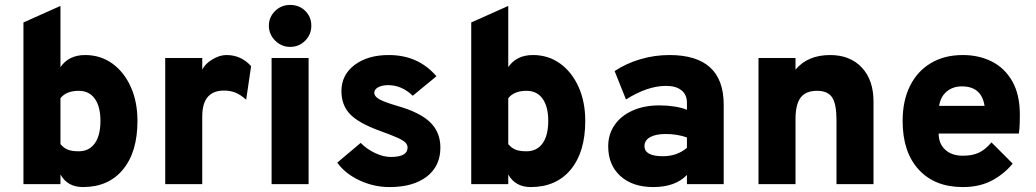

<svg xmlns="http://www.w3.org/2000/svg" viewBox="-20 -746 4198 778"><path d="M316 12Q253.5 12 225 -39V0H75V-655L225 -722V-474Q258.5 -523 325 -523Q387 -523 434.8 -488.8Q482.5 -454.5 509.8 -394.2Q537 -334 537 -256Q537 -130 478.2 -59Q419.5 12 316 12ZM299 -133Q341 -133 364 -165Q387 -197 387 -256Q387 -314.5 364 -346.2Q341 -378 299 -378Q248.5 -378 225 -348V-162Q238 -146.5 254.2 -139.8Q270.5 -133 299 -133Z M649.5 0V-511H799.5V-464Q811 -487.5 840.5 -505.2Q870 -523 897.5 -523Q957 -523 997.5 -478L977.5 -342Q954.5 -362.5 933.8 -370.8Q913 -379 887.5 -379Q799.5 -379 799.5 -274V0Z M1155.5 -556Q1120.5 -556 1095 -581.5Q1069.5 -607 1069.5 -642Q1069.5 -676.5 1094.5 -701.2Q1119.5 -726 1155.5 -726Q1192.5 -726 1217 -701.8Q1241.5 -677.5 1241.5 -642Q1241.5 -606 1216.5 -581Q1191.5 -556 1155.5 -556ZM1080.5 0V-511H1230.5V0Z M1558.5 12Q1495 12 1437 -15Q1379 -42 1346.5 -87L1441.5 -167Q1466.5 -141.5 1500 -125.8Q1533.5 -110 1563.5 -110Q1631.5 -110 1631.5 -148Q1631.5 -159 1623 -168Q1614.5 -177 1590.8 -187.8Q1567 -198.5 1521.5 -215Q1434 -246.5 1398.8 -283Q1363.5 -319.5 1363.5 -377Q1363.5 -442.5 1416.8 -482.8Q1470 -523 1555.5 -523Q1675 -523 1748.5 -437L1652.5 -358Q1608 -401 1552.5 -401Q1528 -401 1512.2 -392.2Q1496.5 -383.5 1496.5 -370Q1496.5 -356 1515.8 -344.5Q1535 -333 1589.5 -317Q1681 -291 1722.8 -250.8Q1764.5 -210.5 1764.5 -148Q1764.5 -73 1709.5 -30.5Q1654.5 12 1558.5 12Z M2130.5 12Q2068 12 2039.5 -39V0H1889.5V-655L2039.5 -722V-474Q2073 -523 2139.5 -523Q2201.5 -523 2249.2 -488.8Q2297 -454.5 2324.2 -394.2Q2351.5 -334 2351.5 -256Q2351.5 -130 2292.8 -59Q2234 12 2130.5 12ZM2113.5 -133Q2155.5 -133 2178.5 -165Q2201.5 -197 2201.5 -256Q2201.5 -314.5 2178.5 -346.2Q2155.5 -378 2113.5 -378Q2063 -378 2039.5 -348V-162Q2052.5 -146.5 2068.8 -139.8Q2085 -133 2113.5 -133Z M2627.5 12Q2543 12 2493.8 -32.8Q2444.5 -77.5 2444.5 -153Q2444.5 -202.5 2470.8 -240Q2497 -277.5 2543.8 -298.2Q2590.5 -319 2652.5 -319Q2683.5 -319 2713.8 -314.2Q2744 -309.5 2763.5 -301V-330Q2763.5 -362.5 2741.2 -380.2Q2719 -398 2678.5 -398Q2604 -398 2516.5 -343L2470.5 -458Q2518 -489.5 2575.2 -506.2Q2632.5 -523 2692.5 -523Q2912.5 -523 2912.5 -322V0H2763.5V-37Q2716 12 2627.5 12ZM2666.5 -113Q2723.5 -113 2763.5 -147V-189Q2724.5 -203 2677.5 -203Q2637 -203 2614.2 -190.2Q2591.5 -177.5 2591.5 -154Q2591.5 -113 2666.5 -113Z M3053.5 0V-511H3203.5V-464Q3253.5 -523 3343.5 -523Q3424.5 -523 3472 -472.5Q3519.5 -422 3519.5 -335V0H3369.5V-261Q3369.5 -325 3351.8 -351.5Q3334 -378 3290.5 -378Q3245 -378 3224.2 -350.5Q3203.5 -323 3203.5 -263V0Z M3881.5 12Q3767.5 12 3702.5 -59Q3637.5 -130 3637.5 -256Q3637.5 -337.5 3667.2 -397.5Q3697 -457.5 3751.8 -490.2Q3806.5 -523 3881.5 -523Q3946.5 -523 3998.8 -496.8Q4051 -470.5 4081.8 -416.8Q4112.5 -363 4112.5 -281Q4112.5 -267 4112 -246.2Q4111.5 -225.5 4108.5 -205H3783.5Q3783.5 -164 3810 -139.5Q3836.5 -115 3881.5 -115Q3920.5 -115 3946.8 -127.5Q3973 -140 3997.5 -169L4083.5 -83Q4047.5 -39.5 3998 -13.8Q3948.5 12 3881.5 12ZM3785.5 -317H3969.5Q3957.5 -396 3877.5 -396Q3841 -396 3816 -375Q3791 -354 3785.5 -317Z"/></svg>

Font: Overpass Black
Style: Regular
Weight: 900
Designer: Delve Withrington, Dave Bailey, Thomas Jockin
Foundry: Delve Fonts LLC
Version: Version 4.000; ttfautohint (v1.8.3)